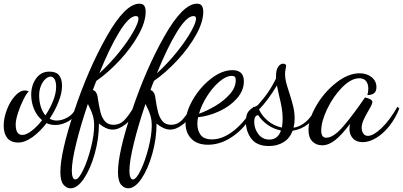

<svg xmlns="http://www.w3.org/2000/svg" viewBox="-30 -740 2183 1040"><path d="M-10 -59Q-10 -100 7 -145Q24 -190 51 -220Q78 -250 105 -250Q114 -250 126 -245Q114 -235 97 -201Q80 -167 67.5 -128.5Q55 -90 55 -66Q55 -9 91 -9Q112 -9 141 -31Q170 -53 198 -89Q170 -112 154.5 -149Q139 -186 139 -226Q139 -278 165.5 -315Q192 -352 237 -352Q275 -352 290.5 -331.5Q306 -311 306 -275Q306 -237 287.5 -189.5Q269 -142 239 -97Q257 -87 277 -87Q306 -87 337 -104.5Q368 -122 384 -159L396 -149Q377 -105 342 -84Q307 -63 270 -63Q243 -63 222 -73Q186 -26 145.5 3Q105 32 69 32Q28 32 9 7Q-10 -18 -10 -59ZM274 -269Q274 -297 265.5 -311Q257 -325 244 -325Q230 -325 215.5 -311.5Q201 -298 191.5 -274.5Q182 -251 182 -223Q182 -192 190.5 -163.5Q199 -135 216 -115Q242 -154 258 -194.5Q274 -235 274 -269Z M297 192Q297 87 372 -138.5Q447 -364 547.5 -542Q648 -720 725 -720Q744 -720 751.5 -708.5Q759 -697 759 -676Q759 -621 720 -551Q681 -481 619 -414Q557 -347 492 -302Q485 -286 473 -252Q483 -250 489.5 -240.5Q496 -231 498 -220Q506 -164 514 -133Q522 -102 538.5 -83Q555 -64 585 -64Q618 -64 641.5 -87Q665 -110 696 -162L711 -152Q687 -96 650 -67Q613 -38 580 -38Q562 -38 542.5 -47Q523 -56 506 -71Q506 11 483 93Q460 175 424.5 227.5Q389 280 352 280Q331 280 314 260.5Q297 241 297 192ZM720 -639Q720 -653 706 -653Q669 -653 616 -566.5Q563 -480 508 -343Q569 -399 617.5 -460Q666 -521 693 -569.5Q720 -618 720 -639ZM480 -60Q480 -90 472.5 -115Q465 -140 446 -177Q407 -62 383 36Q359 134 359 184Q359 207 364 219.5Q369 232 378 232Q396 232 420.5 181Q445 130 462.5 60.5Q480 -9 480 -60Z M609 192Q609 87 684 -138.5Q759 -364 859.5 -542Q960 -720 1037 -720Q1056 -720 1063.5 -708.5Q1071 -697 1071 -676Q1071 -621 1032 -551Q993 -481 931 -414Q869 -347 804 -302Q797 -286 785 -252Q795 -250 801.5 -240.5Q808 -231 810 -220Q818 -164 826 -133Q834 -102 850.5 -83Q867 -64 897 -64Q930 -64 953.5 -87Q977 -110 1008 -162L1023 -152Q999 -96 962 -67Q925 -38 892 -38Q874 -38 854.5 -47Q835 -56 818 -71Q818 11 795 93Q772 175 736.5 227.5Q701 280 664 280Q643 280 626 260.5Q609 241 609 192ZM1032 -639Q1032 -653 1018 -653Q981 -653 928 -566.5Q875 -480 820 -343Q881 -399 929.5 -460Q978 -521 1005 -569.5Q1032 -618 1032 -639ZM792 -60Q792 -90 784.5 -115Q777 -140 758 -177Q719 -62 695 36Q671 134 671 184Q671 207 676 219.5Q681 232 690 232Q708 232 732.5 181Q757 130 774.5 60.5Q792 -9 792 -60Z M975 -72Q975 -131 1014 -199Q1053 -267 1112.5 -313.5Q1172 -360 1229 -360Q1291 -360 1291 -299Q1291 -250 1254 -207.5Q1217 -165 1159 -138Q1101 -111 1043 -105Q1039 -88 1039 -69Q1039 -33 1057 -9Q1075 15 1118 15Q1179 15 1241 -36Q1303 -87 1342 -162L1354 -153Q1314 -64 1243 -10Q1172 44 1097 44Q1038 44 1006.5 11.5Q975 -21 975 -72ZM1247 -306Q1247 -318 1242.5 -323.5Q1238 -329 1226 -329Q1195 -329 1158.5 -298Q1122 -267 1091.5 -219Q1061 -171 1048 -124Q1090 -139 1136 -166Q1182 -193 1214.5 -229.5Q1247 -266 1247 -306Z M1302 -80Q1302 -120 1316 -136.5Q1330 -153 1346.5 -160Q1363 -167 1366 -170Q1430 -240 1465 -315V-327Q1465 -361 1476.5 -378Q1488 -395 1504 -395Q1512 -395 1516 -391.5Q1520 -388 1520 -382Q1520 -378 1517 -365.5Q1514 -353 1514 -338Q1514 -318 1519.5 -295.5Q1525 -273 1537 -237Q1551 -194 1558.5 -162Q1566 -130 1566 -97Q1566 -71 1560 -48Q1596 -54 1627 -80.5Q1658 -107 1686 -161L1695 -151Q1677 -99 1640 -69Q1603 -39 1555 -32Q1540 9 1506 30Q1472 51 1427 51Q1362 51 1332 12Q1302 -27 1302 -80ZM1501 -96Q1501 -126 1496 -156Q1491 -186 1481 -225Q1472 -265 1470 -277Q1419 -193 1373 -147Q1389 -112 1421.5 -85Q1454 -58 1497 -49Q1501 -75 1501 -96ZM1492 -33Q1452 -41 1419 -64.5Q1386 -88 1369 -116Q1347 -115 1347 -81Q1347 -43 1369.5 -13.5Q1392 16 1429 16Q1475 16 1492 -33Z M1641 -36Q1641 -95 1683.5 -168Q1726 -241 1791 -292Q1856 -343 1918 -343Q1957 -343 1983 -322Q2009 -301 2009 -268Q2009 -245 1996 -235Q1983 -225 1960 -225Q1965 -243 1965 -260Q1965 -285 1953 -300.5Q1941 -316 1916 -316Q1872 -316 1823.5 -267Q1775 -218 1742.5 -150Q1710 -82 1710 -33Q1710 6 1737 6Q1777 6 1831 -57.5Q1885 -121 1947 -212Q1960 -210 1973.5 -203.5Q1987 -197 1987 -187Q1987 -179 1977.5 -161.5Q1968 -144 1966 -141Q1949 -112 1939 -89.5Q1929 -67 1929 -48Q1929 -31 1937.5 -17.5Q1946 -4 1963 -4Q1992 -4 2036 -45.5Q2080 -87 2123 -162L2133 -152Q2112 -99 2079 -57.5Q2046 -16 2008 7Q1970 30 1935 30Q1900 30 1881.5 9.5Q1863 -11 1863 -40Q1863 -53 1866 -69Q1821 -9 1785.5 19Q1750 47 1715 47Q1682 47 1661.5 25.5Q1641 4 1641 -36Z"/></svg>

Font: Dancing Script
Style: Regular
Weight: 400
Designer: Pablo Impallari
Foundry: Pablo Impallari
Version: Version 2.000